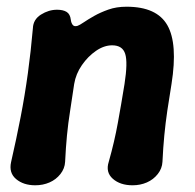

<svg xmlns="http://www.w3.org/2000/svg" viewBox="-20 -536 580 572"><path d="M78 -452Q79 -478 102 -492.5Q125 -507 150 -507Q168 -507 178.5 -500.5Q189 -494 191 -477Q192 -468 196.5 -462Q201 -456 211 -459Q217 -461 229.5 -469.5Q242 -478 260.5 -488.5Q279 -499 303 -507.5Q327 -516 357 -516Q447 -516 478.5 -461Q510 -406 491 -286Q484 -244 478.5 -206.5Q473 -169 469.5 -132.5Q466 -96 464 -54Q463 -34 450 -17.5Q437 -1 417.5 7.5Q398 16 375 16Q338 16 316 -3.5Q294 -23 304 -54Q313 -86 319.5 -114Q326 -142 331 -169.5Q336 -197 341 -226Q346 -255 351 -286Q361 -350 353 -375.5Q345 -401 314 -401Q290 -401 266 -384.5Q242 -368 224 -342Q206 -316 201 -286Q195 -244 189 -206.5Q183 -169 179.5 -132.5Q176 -96 174 -54Q173 -34 160 -17.5Q147 -1 127.5 7.5Q108 16 85 16Q50 16 28 -2.5Q6 -21 13 -53Q29 -123 41.5 -187.5Q54 -252 63 -317.5Q72 -383 78 -452Z"/></svg>

Font: Winky Sans SemiBold
Style: Italic
Weight: 600
Italic angle: -8.97852°
Designer: Simon Atzbach
Foundry: typofactur
Version: Version 1.205